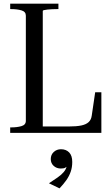

<svg xmlns="http://www.w3.org/2000/svg" viewBox="-20 -730 617 1055"><path d="M301 -710H36V-680H42Q74 -680 98 -673Q122 -666 122 -644V-66Q122 -44 98 -37Q74 -30 42 -30H36V0H537V-223H503L484 -94Q481 -72 467 -59Q453 -46 426.5 -40.5Q400 -35 357 -35H215V-670Q215 -675 241 -677.5Q267 -680 292 -680H301ZM307 305 249 277Q275 260 296 245.5Q317 231 330.5 215Q344 199 347 180L352 182Q346 187 338.5 191.5Q331 196 314 196Q291 196 275 181.5Q259 167 259 144Q259 120 275.5 105Q292 90 315 90Q343 90 360 107.5Q377 125 377 160Q377 189 368.5 213.5Q360 238 344.5 260Q329 282 307 305Z"/></svg>

Font: Roboto Serif 144pt
Style: Regular
Weight: 400
Version: Version 1.008